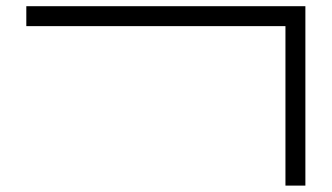

<svg xmlns="http://www.w3.org/2000/svg" viewBox="-20 -582 1040 602"><path d="M875 -500Q875 -500 875 0H937.5V-562.5H62.5V-500Z"/></svg>

Font: BFUnifontExMono
Style: Regular
Weight: 500
Version: Version 15.0.06